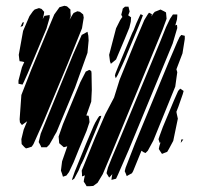

<svg xmlns="http://www.w3.org/2000/svg" viewBox="-20 -534 703 665"><path d="M264 -436 214 -312 130 -111 96 -35 90 -26 78 -22 70 -20 64 -25 55 -35 54 -52 62 -85 74 -114 56 -101 49 -110 48 -121 54 -205 88 -292 144 -427 168 -484 181 -502 186 -509 203 -514 212 -512 224 -501V-493L225 -478L221 -466L231 -483L235 -489L248 -495L257 -493L268 -484L270 -473ZM412 -399 382 -328 364 -313 361 -321 358 -344 382 -436 396 -464 402 -473 404 -475 400 -483 404 -498 405 -504 413 -511H425L429 -494L424 -481L434 -474L433 -459L428 -438ZM141 -435 76 -280 63 -251 58 -241 44 -244V-255L56 -301L64 -319L56 -321L48 -322L47 -327L45 -344L60 -427L82 -478L94 -495L100 -501L115 -506L124 -503L133 -493L132 -485L128 -468L134 -479L152 -482V-473ZM543 -431 366 -2 336 69 318 99 303 110 289 111H280L276 104L270 95L271 87L274 73L270 75L264 77V69L263 57L268 45L309 -56L345 -139L375 -196L394 -257L446 -385L480 -465L491 -483L496 -490L506 -485L505 -477L509 -485L516 -493L531 -499L536 -501L548 -495L555 -491L556 -480L557 -469ZM461 -445 418 -342 417 -339 406 -314 388 -275 381 -263 378 -272 380 -280 388 -300 438 -420 443 -430 452 -453 463 -477 467 -485 475 -481 472 -473ZM578 -383 426 -15 389 70 382 85 374 87 366 89 367 80 369 69 364 75 358 81 349 66 350 61 354 46 368 11 395 -53 535 -390 555 -440 569 -469 579 -484H588H594V-479L593 -467L588 -449L587 -446L593 -448L594 -437ZM58 -456 63 -457 59 -444 51 -441ZM283 -351 240 -231 176 -77 166 -60 165 -57 162 -52 151 -33 142 -24H129H123L121 -29L114 -42L116 -50L121 -71L145 -130L233 -345L263 -413L283 -424L286 -410L287 -394ZM587 -234 511 -47 492 -12 484 -4 477 -7 470 -12 441 59 437 66 424 73 419 76 416 68 412 59 415 47 448 -38 565 -321 594 -389 602 -406 608 -413 620 -410V-399L612 -349L591 -294L594 -284ZM280 -81 252 -14 235 28 219 62 210 74 198 78 195 68 191 57 195 25 213 -27H212L201 -24L185 -38L184 -50L183 -61L198 -104L258 -249L277 -286L289 -292L296 -288L297 -281L298 -222L296 -182L279 -134L287 -133L289 -122L290 -111ZM580 -46 565 -18 559 -8 551 -5 541 -1 535 -10 530 -18 532 -28 536 -41 533 -39 529 -52 533 -64 544 -94 582 -185 597 -219 604 -227 616 -219 613 -208 598 -165 591 -147 592 -141 596 -123ZM317 -96 271 15 263 32 261 35 252 57 237 85 229 90 231 83 239 60 278 -36 306 -102 307 -103 309 -108 319 -125 324 -132 331 -133 329 -126ZM608 -51H615L606 -39Z"/></svg>

Font: Rubik Marker Hatch
Style: Regular
Weight: 400
Designer: Hubert and Fischer, NaN
Foundry: Hubert & Fischer, NaN
Version: Version 2.200